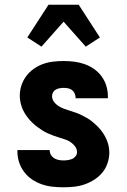

<svg xmlns="http://www.w3.org/2000/svg" viewBox="-20 -787 540 815"><path d="M249 8Q226 8 203 5.5Q180 3 158 -4.5Q136 -12 116.5 -25Q97 -38 83 -56.5Q69 -75 61.5 -97Q54 -119 54 -142V-150H191V-148Q191 -138 196.5 -129Q202 -120 210.5 -115Q219 -110 229 -108Q239 -106 249 -106Q259 -106 268.5 -107.5Q278 -109 286.5 -112.5Q295 -116 301 -124Q307 -132 307 -141Q307 -154 299 -165Q291 -176 280 -183.5Q269 -191 256.5 -195Q244 -199 231.5 -203Q219 -207 206.5 -211.5Q194 -216 182 -221.5Q170 -227 159 -234Q148 -241 137.5 -249Q127 -257 117.5 -266Q108 -275 100 -285Q92 -295 85 -306.5Q78 -318 73.5 -330Q69 -342 66.5 -355Q64 -368 64 -381Q64 -403 71 -424.5Q78 -446 91.5 -464Q105 -482 123.5 -495Q142 -508 163 -515.5Q184 -523 206.5 -525.5Q229 -528 251 -528Q274 -528 296.5 -525Q319 -522 340 -514.5Q361 -507 379.5 -494Q398 -481 411.5 -462.5Q425 -444 431.5 -422Q438 -400 438 -378V-370H301V-372Q301 -381 297 -390Q293 -399 286 -404.5Q279 -410 269.5 -412Q260 -414 251 -414Q242 -414 233.5 -412.5Q225 -411 217.5 -407Q210 -403 205.5 -395.5Q201 -388 201 -379Q201 -366 209 -355Q217 -344 228 -337Q239 -330 251.5 -325.5Q264 -321 276.5 -317Q289 -313 301 -309Q313 -305 325 -299Q337 -293 348.5 -286.5Q360 -280 370 -272Q380 -264 389.5 -255Q399 -246 407.5 -235.5Q416 -225 422.5 -214Q429 -203 434 -190.5Q439 -178 441.5 -165.5Q444 -153 444 -139Q444 -117 436.5 -94.5Q429 -72 414.5 -54.5Q400 -37 380.5 -24.5Q361 -12 339.5 -4.5Q318 3 295 5.5Q272 8 249 8ZM156 -589 96 -628 186 -767H314L404 -628L344 -589L250 -695Z"/></svg>

Font: Iosevka Heavy
Style: Regular
Weight: 900
Monospace: yes
Designer: Belleve Invis
Foundry: Belleve Invis
Version: Version 32.5.0; ttfautohint (v1.8.4)